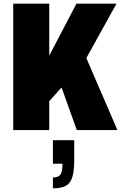

<svg xmlns="http://www.w3.org/2000/svg" viewBox="-20 -708 660 1045"><path d="M52 0V-688H248V-405L396 -688H614L450 -392L619 0H398L315 -232L248 -157V0ZM268 317V258Q298 258 309 242Q320 226 320 183H268V55H384V166Q384 223 373.5 256.5Q363 290 338 303.5Q313 317 268 317Z"/></svg>

Font: Archivo Condensed Black
Style: Regular
Weight: 900
Width: 3
Designer: Hector Gatti
Foundry: Omnibus-Type
Version: Version 2.001